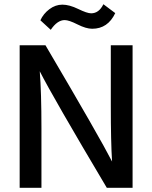

<svg xmlns="http://www.w3.org/2000/svg" viewBox="-20 -888 720 908"><path d="M286 -793Q251 -793 220 -747L171 -792Q185 -823 213.5 -844.5Q242 -866 275 -866Q308 -866 350 -845.5Q392 -825 411 -825Q448 -825 469 -868L525 -826Q490 -752 416 -752Q387 -752 346.5 -772.5Q306 -793 286 -793ZM176 0H73V-674H195Q454 -234 510 -124Q504 -215 504 -391V-674H607V0H485Q230 -429 168 -551Q176 -451 176 -282Z"/></svg>

Font: Hind Mysuru Medium
Style: Regular
Weight: 500
Designer: Manushi Parikh, Hitesh Malaviya
Foundry: Indian Type Foundry
Version: Version 0.703;PS 1.0;hotconv 1.0.86;makeotf.lib2.5.63406